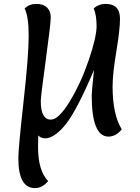

<svg xmlns="http://www.w3.org/2000/svg" viewBox="-20 -693 717 984"><path d="M189 -175Q189 -80 241 -80Q281 -80 338 -174Q395 -268 435 -385.5Q475 -503 475 -559.5Q475 -616 460 -650Q486 -673 521 -673Q595 -673 595 -597Q595 -542 576 -428Q557 -314 557 -249Q557 -107 604 -30Q574 7 536 7Q450 7 450 -204Q450 -224 462 -335Q377 -134 320 -60Q296 -28 266.5 -6Q237 16 213 16Q189 16 176 1Q175 21 175 61Q175 182 227 235Q197 271 159 271Q74 271 74 118Q74 67 100.5 -170.5Q127 -408 127 -509Q127 -610 106 -650Q131 -673 166.5 -673Q202 -673 221 -654.5Q240 -636 240 -603.5Q240 -571 214.5 -385Q189 -199 189 -175Z"/></svg>

Font: Paprika
Style: Regular
Weight: 400
Designer: Eduardo Rodriguez Tunni
Foundry: Eduardo Rodriguez Tunni
Version: Version 1.001